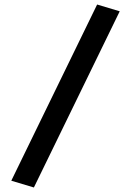

<svg xmlns="http://www.w3.org/2000/svg" viewBox="-20 -805 580 850"><path d="M30 -5 410 -785 510 -755 130 25Z"/></svg>

Font: Otomanopee One
Style: Regular
Weight: 400
Designer: Das Ende der Wildnis
Foundry: Gutenberg Labo
Version: Version 3.005